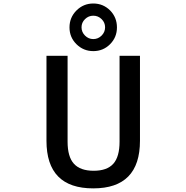

<svg xmlns="http://www.w3.org/2000/svg" viewBox="-20 -1044 1040 1075"><path d="M502.4 -825.2Q529.3 -825.2 548.8 -844.7Q568.4 -864.3 568.4 -891.1Q568.4 -918 548.8 -937Q529.3 -956.1 502.4 -956.1Q475.6 -956.1 456.1 -937Q436.5 -918 436.5 -891.1Q436.5 -864.3 456.1 -844.7Q475.6 -825.2 502.4 -825.2ZM596.7 -985.4Q634.8 -946.3 634.8 -890.6Q634.8 -835 596.2 -796.4Q557.6 -757.8 502.4 -757.8Q447.3 -757.8 408.2 -796.4Q369.1 -835 369.1 -890.6Q369.1 -946.3 408.2 -985.4Q447.3 -1024.4 502.4 -1024.4Q557.6 -1024.4 596.7 -985.4ZM240.2 -255.9V-731.4H358.4V-251Q358.4 -166 394 -127Q429.7 -87.9 504.4 -87.9Q579.1 -87.9 614.3 -127Q649.4 -166 649.4 -251V-731.4H763.7V-255.9Q763.7 10.7 502 10.7Q240.2 10.7 240.2 -255.9Z"/></svg>

Font: GenEi Gothic M SemiBold
Style: Regular
Weight: 500
Designer: o_tamon (Modified); [Source Han Sans]
Ryoko NISHIZUKA  (kana & ideographs); Paul D. Hunt (Latin, Greek & Cyrillic); Wenl
Version: Version 1.1a;Original Version 1.004